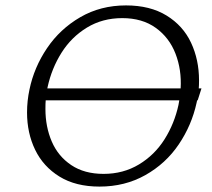

<svg xmlns="http://www.w3.org/2000/svg" viewBox="-20 -684 783 710"><path d="M711 -313H709L707 -304Q689 -221 641 -150Q593 -79 517.5 -36.5Q442 6 348 6Q260 6 200 -31Q140 -68 110 -130Q80 -192 80 -268Q80 -311 89 -353Q106 -435 154 -506Q202 -577 277 -620.5Q352 -664 446 -664Q535 -664 596 -626.5Q657 -589 686.5 -526Q716 -463 716 -387Q716 -367 715 -357H725ZM156 -362 155 -357H648Q652 -426 629 -485.5Q606 -545 556 -581Q506 -617 432 -617Q359 -617 301.5 -582Q244 -547 207.5 -489Q171 -431 156 -362ZM643 -313H149Q148 -302 148 -281Q148 -215 171.5 -160.5Q195 -106 243.5 -73.5Q292 -41 363 -41Q436 -41 494 -76Q552 -111 588.5 -169Q625 -227 640 -296Z"/></svg>

Font: Ysabeau Semilight
Style: Italic
Weight: 300
Italic angle: -12°
Designer: Christian Thalmann (Catharsis Fonts)
Version: Version 0.003